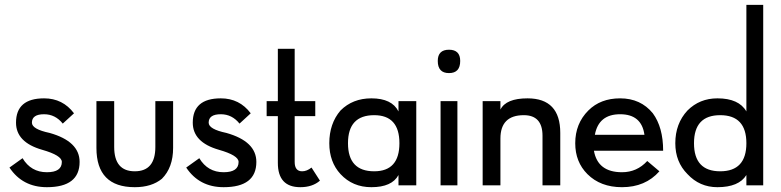

<svg xmlns="http://www.w3.org/2000/svg" viewBox="-20 -778 3263 802"><path d="M19.5 -78.1 74.2 -117.2Q109.4 -58.6 175.8 -58.6Q238.3 -58.6 238.3 -101.6Q238.3 -128.9 156.2 -152.3Q46.9 -183.6 46.9 -265.6Q46.9 -367.2 164.1 -367.2Q242.2 -367.2 289.1 -304.7L242.2 -261.7Q210.9 -300.8 164.1 -300.8Q113.3 -300.8 113.3 -265.6Q113.3 -238.3 187.5 -222.7Q312.5 -187.5 312.5 -101.6Q312.5 3.9 175.8 3.9Q74.2 3.9 19.5 -78.1Z M382.8 -160.2V-355.5H457V-164.1Q457 -62.5 543 -62.5Q628.9 -62.5 628.9 -164.1V-355.5H703.1V-160.2Q703.1 -78.1 656.2 -31.2Q613.3 3.9 543 3.9Q382.8 3.9 382.8 -160.2Z M757.8 -78.1 812.5 -117.2Q847.7 -58.6 914.1 -58.6Q976.6 -58.6 976.6 -101.6Q976.6 -128.9 894.5 -152.3Q785.2 -183.6 785.2 -265.6Q785.2 -367.2 902.3 -367.2Q980.5 -367.2 1027.3 -304.7L980.5 -261.7Q949.2 -300.8 902.3 -300.8Q851.6 -300.8 851.6 -265.6Q851.6 -238.3 925.8 -222.7Q1050.8 -187.5 1050.8 -101.6Q1050.8 3.9 914.1 3.9Q812.5 3.9 757.8 -78.1Z M1093.8 -293V-355.5H1140.6V-574.2H1210.9V-355.5H1296.9V-293H1210.9V-101.6Q1210.9 -62.5 1242.2 -62.5Q1261.7 -62.5 1281.2 -78.1L1316.4 -23.4Q1285.2 3.9 1234.4 3.9Q1140.6 3.9 1140.6 -97.7V-293Z M1402.3 -50.8Q1355.5 -101.6 1355.5 -179.7Q1355.5 -261.7 1402.3 -316.4Q1453.1 -367.2 1531.2 -367.2Q1617.2 -367.2 1644.5 -312.5V-355.5H1718.8V-3.9H1644.5V-46.9Q1617.2 3.9 1531.2 3.9Q1453.1 3.9 1402.3 -50.8ZM1648.4 -179.7Q1648.4 -296.9 1543 -296.9Q1433.6 -296.9 1433.6 -179.7Q1433.6 -62.5 1543 -62.5Q1648.4 -62.5 1648.4 -179.7Z M1808.6 -523.4Q1808.6 -570.3 1855.5 -570.3Q1902.3 -570.3 1902.3 -523.4Q1902.3 -472.7 1855.5 -472.7Q1808.6 -472.7 1808.6 -523.4ZM1820.3 -355.5H1890.6V-3.9H1820.3Z M1996.1 -355.5H2070.3V-320.3Q2093.8 -367.2 2183.6 -367.2Q2320.3 -367.2 2320.3 -222.7V-3.9H2246.1V-210.9Q2246.1 -296.9 2168 -296.9Q2070.3 -296.9 2070.3 -199.2V-3.9H1996.1Z M2460.9 -148.4Q2476.6 -58.6 2578.1 -58.6Q2640.6 -58.6 2683.6 -105.5L2734.4 -62.5Q2675.8 3.9 2578.1 3.9Q2488.3 3.9 2433.6 -50.8Q2382.8 -101.6 2382.8 -179.7Q2382.8 -261.7 2437.5 -316.4Q2488.3 -367.2 2570.3 -367.2Q2656.2 -367.2 2707 -304.7Q2750 -246.1 2750 -148.4ZM2671.9 -214.8Q2660.2 -300.8 2570.3 -300.8Q2480.5 -300.8 2464.8 -214.8Z M2851.6 -50.8Q2800.8 -101.6 2800.8 -179.7Q2800.8 -261.7 2851.6 -316.4Q2902.3 -367.2 2976.6 -367.2Q3066.4 -367.2 3097.7 -312.5V-757.8H3168V-3.9H3097.7V-46.9Q3066.4 3.9 2976.6 3.9Q2902.3 3.9 2851.6 -50.8ZM3097.7 -179.7Q3097.7 -296.9 2988.3 -296.9Q2878.9 -296.9 2878.9 -179.7Q2878.9 -62.5 2988.3 -62.5Q3097.7 -62.5 3097.7 -179.7Z"/></svg>

Font: 和音 by 宁静之雨，公众号njzyshare
Style: Regular
Weight: 400
Designer: Steve Matteson
Foundry: Ascender Corporation
Version: Version 6.00;June 8, 2018;FontCreator 11.0.0.2388 32-bit